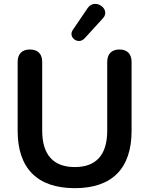

<svg xmlns="http://www.w3.org/2000/svg" viewBox="-20 -971 778 1001"><path d="M517 -876C560 -923 475 -984 437 -929L359 -814C334 -777 388 -735 421 -771ZM370 10C564 10 666 -92 666 -289V-648C666 -690 643 -713 603 -713C562 -713 539 -690 539 -648V-290C539 -163 481 -100 370 -100C259 -100 200 -163 200 -290V-648C200 -690 177 -713 136 -713C95 -713 72 -690 72 -648V-289C72 -92 176 10 370 10Z"/></svg>

Font: Nunito
Style: Bold
Weight: 700
Designer: Vernon Adams
Foundry: Vernon Adams
Version: Version 3.602